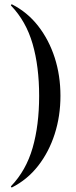

<svg xmlns="http://www.w3.org/2000/svg" viewBox="-20 -745 349 883"><path d="M258 -304Q258 -211 231.5 -128.5Q205 -46 155.5 17.5Q106 81 35 117Q34 118 31.5 115.5Q29 113 31 111Q100 39 130 -65Q160 -169 160 -304Q160 -439 130 -543Q100 -647 31 -719Q29 -721 31.5 -723.5Q34 -726 35 -725Q106 -689 155.5 -625.5Q205 -562 231.5 -480Q258 -398 258 -304Z"/></svg>

Font: Cormorant Infant Light SemiBold
Style: Regular
Weight: 600
Version: Version 4.001